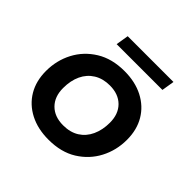

<svg xmlns="http://www.w3.org/2000/svg" viewBox="-142 -647 786 786"><g transform="rotate(45 251.0 -254.5)"><path d="M240 10Q178 10 131.5 -14Q85 -38 59.5 -81Q34 -124 34 -182Q34 -243 61 -294.5Q88 -346 139 -377.5Q190 -409 262 -409Q324 -409 370.5 -385Q417 -361 442.5 -318Q468 -275 468 -217Q468 -156 441 -104.5Q414 -53 363.5 -21.5Q313 10 240 10ZM241 -74Q282 -74 310.5 -92Q339 -110 354 -142.5Q369 -175 369 -217Q369 -267 340 -296Q311 -325 261 -325Q221 -325 192 -307Q163 -289 148 -257Q133 -225 133 -182Q133 -132 162 -103Q191 -74 241 -74ZM161 -464 170 -519H435L426 -464Z"/></g></svg>

Font: Rokkitt SemiBold SemiBold
Style: Italic
Weight: 600
Italic angle: -9°
Version: Version 3.103